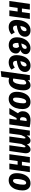

<svg xmlns="http://www.w3.org/2000/svg" viewBox="2060 -2648 810 4970"><g transform="rotate(90 2465.0 -163.0)"><path d="M248 0 277.8 -213.9H184.1L153.8 0H5.9L80.1 -530.8H228L200.2 -325.2H293.9L321.8 -530.8H470.2L396 0Z M767.6 -547.9Q844.7 -547.9 888.9 -507.6Q933.1 -467.3 931.6 -404.8Q930.7 -361.8 913.3 -327.4Q896 -293 869.4 -271Q842.8 -249 803.7 -232.7Q764.6 -216.3 726.8 -207.5Q689 -198.7 642.6 -192.9V-179.2Q642.6 -95.2 707.5 -95.2Q734.9 -95.2 759.5 -106.2Q784.2 -117.2 818.4 -141.1L870.6 -54.2Q786.1 17.1 684.6 17.1Q594.7 18.1 544.4 -35.2Q494.1 -88.4 495.6 -189.9Q496.6 -261.7 513.7 -324.7Q530.8 -387.7 563 -438.2Q595.2 -488.8 647.9 -518.3Q700.7 -547.9 767.6 -547.9ZM651.4 -286.1Q721.2 -293 754.4 -325Q787.6 -356.9 787.6 -403.8Q787.6 -445.8 750.5 -445.8Q724.6 -445.8 703.9 -421.9Q683.1 -397.9 671.1 -364Q659.2 -330.1 651.4 -286.1Z M1228.5 -546.9Q1294.4 -546.9 1338.4 -512.5Q1382.3 -478 1382.3 -421.9Q1382.3 -375.5 1356.9 -341.6Q1331.5 -307.6 1274.4 -283.2Q1316.4 -271 1340.8 -243.4Q1365.2 -215.8 1365.2 -172.9Q1365.2 -127 1346.4 -89.8Q1327.6 -52.7 1296.1 -30.3Q1264.6 -7.8 1227.1 4.2Q1189.5 16.1 1149.4 16.1Q1054.7 16.1 1000 -39.3Q945.3 -94.7 945.3 -198.2Q945.3 -264.2 964.8 -326.2Q984.4 -388.2 1019.5 -437.5Q1054.7 -486.8 1109.1 -516.8Q1163.6 -546.9 1228.5 -546.9ZM1211.4 -449.2Q1176.3 -449.2 1148.7 -411.1Q1121.1 -373 1105.5 -309.1Q1245.1 -324.7 1245.1 -409.2Q1245.1 -428.2 1236.3 -438.7Q1227.5 -449.2 1211.4 -449.2ZM1184.1 -252.9Q1137.7 -237.3 1091.3 -231.9Q1091.3 -230 1090.8 -221.2Q1090.3 -212.4 1090.3 -204.1Q1090.3 -87.9 1155.3 -87.9Q1220.2 -87.9 1220.2 -178.2Q1220.2 -226.6 1184.1 -252.9Z M1679.2 -547.9Q1756.3 -547.9 1800.5 -507.6Q1844.7 -467.3 1843.3 -404.8Q1842.3 -361.8 1825 -327.4Q1807.6 -293 1781 -271Q1754.4 -249 1715.3 -232.7Q1676.3 -216.3 1638.4 -207.5Q1600.6 -198.7 1554.2 -192.9V-179.2Q1554.2 -95.2 1619.1 -95.2Q1646.5 -95.2 1671.1 -106.2Q1695.8 -117.2 1730 -141.1L1782.2 -54.2Q1697.8 17.1 1596.2 17.1Q1506.3 18.1 1456.1 -35.2Q1405.8 -88.4 1407.2 -189.9Q1408.2 -261.7 1425.3 -324.7Q1442.4 -387.7 1474.6 -438.2Q1506.8 -488.8 1559.6 -518.3Q1612.3 -547.9 1679.2 -547.9ZM1563 -286.1Q1632.8 -293 1666 -325Q1699.2 -356.9 1699.2 -403.8Q1699.2 -445.8 1662.1 -445.8Q1636.2 -445.8 1615.5 -421.9Q1594.7 -397.9 1582.8 -364Q1570.8 -330.1 1563 -286.1Z M1819.8 222.2 1924.8 -530.8H2055.7L2054.7 -478Q2109.9 -547.9 2189 -547.9Q2250 -547.9 2283.9 -501.5Q2317.9 -455.1 2317.9 -369.1Q2317.9 -291 2303.2 -223.1Q2288.6 -155.3 2259.5 -100.6Q2230.5 -45.9 2181.4 -14.4Q2132.3 17.1 2068.8 17.1Q2030.8 17.1 1996.6 4.9L1968.8 206.1ZM2056.6 -92.8Q2085.4 -92.8 2107.9 -120.4Q2130.4 -147.9 2142.8 -190.7Q2155.3 -233.4 2161.6 -277.8Q2168 -322.3 2168 -363.8Q2168 -404.3 2157.5 -420.7Q2147 -437 2127 -437Q2109.4 -437 2089.4 -422.4Q2069.3 -407.7 2051.8 -382.8L2012.7 -102.1Q2034.7 -92.8 2056.6 -92.8Z M2541.5 17.1Q2453.6 17.1 2405 -36.1Q2356.4 -89.4 2356.4 -190.9Q2356.4 -244.6 2366.2 -295.4Q2376 -346.2 2397 -392.3Q2418 -438.5 2448 -472.9Q2478 -507.3 2522 -527.6Q2565.9 -547.9 2618.7 -547.9Q2706.5 -547.9 2754.9 -494.4Q2803.2 -440.9 2803.2 -338.9Q2803.2 -294.9 2796.4 -252.2Q2789.6 -209.5 2775.9 -169.4Q2762.2 -129.4 2740.2 -95.7Q2718.3 -62 2689.9 -36.6Q2661.6 -11.2 2623.5 2.9Q2585.4 17.1 2541.5 17.1ZM2551.3 -94.2Q2578.6 -94.2 2599.6 -121.8Q2620.6 -149.4 2631.8 -192.1Q2643.1 -234.9 2648.7 -278.1Q2654.3 -321.3 2654.3 -360.8Q2654.3 -400.4 2642.8 -418.2Q2631.3 -436 2608.4 -436Q2585.9 -436 2567.9 -417.5Q2549.8 -398.9 2538.6 -370.4Q2527.3 -341.8 2519.8 -305.4Q2512.2 -269 2509.3 -235.1Q2506.3 -201.2 2506.3 -169.9Q2506.3 -129.9 2517.3 -112.1Q2528.3 -94.2 2551.3 -94.2Z M3093.3 -547.9Q3181.6 -547.9 3274.4 -524.9L3200.7 0H3052.2L3078.6 -187H3036.6L2936.5 0H2777.3L2911.6 -223.1Q2859.4 -270 2859.4 -346.2Q2859.4 -375.5 2866.2 -402.8Q2873 -430.2 2890.1 -457Q2907.2 -483.9 2932.9 -503.7Q2958.5 -523.4 2999.8 -535.6Q3041 -547.9 3093.3 -547.9ZM3085.4 -448.2Q3049.8 -448.2 3031.2 -419.7Q3012.7 -391.1 3012.7 -344.2Q3012.7 -277.8 3062.5 -277.8H3091.3L3114.3 -445.8Q3094.7 -448.2 3085.4 -448.2Z M3848.1 -547.9Q3901.4 -547.9 3928 -505.1Q3954.6 -462.4 3944.3 -390.1L3888.2 0H3740.2L3791.5 -366.2Q3798.3 -418 3776.4 -418Q3760.7 -418 3744.4 -391.8Q3728 -365.7 3705.1 -311L3661.1 0H3513.2L3563.5 -366.2Q3570.3 -418 3548.3 -418Q3533.2 -418 3516.4 -390.6Q3499.5 -363.3 3477.1 -308.1L3434.1 0H3286.1L3360.4 -530.8H3489.3L3486.3 -450.2Q3515.6 -497.1 3547.6 -522.5Q3579.6 -547.9 3620.1 -547.9Q3659.2 -547.9 3685.1 -523.4Q3710.9 -499 3717.3 -455.1Q3776.4 -547.9 3848.1 -547.9Z M4213.9 0 4243.7 -213.9H4149.9L4119.6 0H3971.7L4045.9 -530.8H4193.8L4166 -325.2H4259.8L4287.6 -530.8H4436L4361.8 0Z M4647.5 17.1Q4559.6 17.1 4511 -36.1Q4462.4 -89.4 4462.4 -190.9Q4462.4 -244.6 4472.2 -295.4Q4481.9 -346.2 4502.9 -392.3Q4523.9 -438.5 4554 -472.9Q4584 -507.3 4627.9 -527.6Q4671.9 -547.9 4724.6 -547.9Q4812.5 -547.9 4860.8 -494.4Q4909.2 -440.9 4909.2 -338.9Q4909.2 -294.9 4902.3 -252.2Q4895.5 -209.5 4881.8 -169.4Q4868.2 -129.4 4846.2 -95.7Q4824.2 -62 4795.9 -36.6Q4767.6 -11.2 4729.5 2.9Q4691.4 17.1 4647.5 17.1ZM4657.2 -94.2Q4684.6 -94.2 4705.6 -121.8Q4726.6 -149.4 4737.8 -192.1Q4749 -234.9 4754.6 -278.1Q4760.3 -321.3 4760.3 -360.8Q4760.3 -400.4 4748.8 -418.2Q4737.3 -436 4714.4 -436Q4691.9 -436 4673.8 -417.5Q4655.8 -398.9 4644.5 -370.4Q4633.3 -341.8 4625.7 -305.4Q4618.2 -269 4615.2 -235.1Q4612.3 -201.2 4612.3 -169.9Q4612.3 -129.9 4623.3 -112.1Q4634.3 -94.2 4657.2 -94.2Z"/></g></svg>

Font: Fira Sans Compressed
Style: Bold Italic
Weight: 700
Width: 3
Italic angle: -8°
Designer: Carrois Corporate & Edenspiekermann AG
Foundry: Carrois Corporate GbR & Edenspiekermann AG
Version: Version 4.203;PS 004.203;hotconv 1.0.88;makeotf.lib2.5.64775